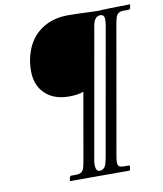

<svg xmlns="http://www.w3.org/2000/svg" viewBox="-94 -722 876 1032"><g transform="rotate(-10 343.5 -206.0)"><path d="M370.1 207Q397 207 406.7 176.3Q410.2 164.6 414.1 145L538.1 -556.2Q541 -577.1 541 -588.9Q541 -613.3 524.4 -615.2Q522 -615.7 519 -616.2Q487.8 -616.2 478 -570.8Q476.6 -563.5 475.1 -553.2L352.1 143.1Q349.1 158.7 349.1 173.8Q350.6 206.1 370.1 207ZM473.1 144Q469.2 164.1 469.2 179.2Q469.2 201.2 486.8 204.6Q492.7 205.6 501 206.1H530.8Q535.2 207.5 535.2 212.9L530.8 233.9H203.1L207 212.9Q210 206.5 213.9 206.1H243.2Q272.5 205.1 281.7 186Q288.1 172.4 293 143.1L357.9 -227.1Q331.5 -215.3 278.8 -214.8Q186.5 -214.8 137.2 -272.5Q100.1 -316.4 100.1 -384.8Q100.1 -414.1 104 -439Q127.4 -568.8 229 -620.1Q280.8 -645.5 344.2 -646Q391.1 -646 462.9 -642.6Q496.1 -641.1 505.9 -641.1L576.2 -644L687 -646L683.1 -625Q680.2 -619.1 675.8 -618.2H646Q614.7 -618.2 605 -592.8Q600.6 -580.1 596.2 -556.2Z"/></g></svg>

Font: Linux Libertine Capitals O
Style: Bold Italic Samll Caps
Weight: 400
Italic angle: -12°
Designer: Philipp H. Poll
Foundry: Philipp H. Poll
Version: Version 5.0.4